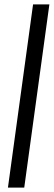

<svg xmlns="http://www.w3.org/2000/svg" viewBox="-20 -851 244 871"><path d="M16 0 130 -831H204L90 0Z"/></svg>

Font: Merriweather 72pt Light
Style: Italic
Weight: 300
Italic angle: -7.8°
Version: Version 2.101